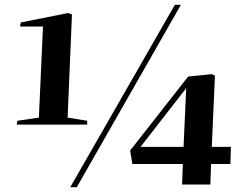

<svg xmlns="http://www.w3.org/2000/svg" viewBox="-20 -764 1011 795"><path d="M271 11 704 -744H729L298 11ZM260 -277 341 -264V-248H49L52 -264L141 -277L158 -654H63L66 -671L262 -710L278 -704ZM857 -156H936L934 -85H854L851 0H734L737 -85H528L519 -141L759 -447L857 -457L870 -451ZM740 -156 751 -399 562 -156Z"/></svg>

Font: Literata 72pt
Style: Bold Italic
Weight: 700
Italic angle: -2°
Designer: Latin by Veronika Burian and Jose Scaglione. Greek by Irene Vlachou. Cyrillic by Vera Evstafieva
Foundry: TypeTogether
Version: Version 3.002